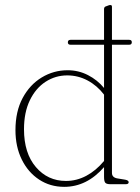

<svg xmlns="http://www.w3.org/2000/svg" viewBox="-20 -733 559 764"><path d="M250 -564.5Q250 -574.5 260.5 -574.5H394V-696.5Q394 -705.5 401 -707.5L414.5 -712.5Q416.5 -713 419.5 -713Q425.5 -713 425.5 -706V-574.5H494Q504.5 -574.5 504.5 -565Q504.5 -555 494 -555H425.5V-45Q425.5 -26.5 447.5 -23L478 -18Q492 -15.5 492 -8Q492 0 480 0H420Q405 0 399.5 -5.2Q394 -10.5 394 -29V-68Q325.5 10.5 235.5 10.5Q179.5 10.5 135.5 -18.5Q91.5 -47.5 66.5 -98.5Q41.5 -149.5 41.5 -215Q41.5 -289.5 70 -342.8Q98.5 -396 146 -424.8Q193.5 -453.5 249 -453.5Q292.5 -453.5 330 -434.2Q367.5 -415 394 -383V-555H260.5Q250 -555 250 -564.5ZM75.5 -218.5Q75.5 -123.5 122.8 -68.2Q170 -13 242.5 -13Q285 -13 323.5 -33.5Q362 -54 394 -92.5V-356.5Q366.5 -392.5 328.5 -412.8Q290.5 -433 247.5 -433Q200.5 -433 161.2 -407.5Q122 -382 98.8 -334Q75.5 -286 75.5 -218.5Z"/></svg>

Font: Fraunces 72pt Soft Thin
Style: Regular
Weight: 100
Version: Version 1.000;[b76b70a41]